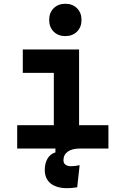

<svg xmlns="http://www.w3.org/2000/svg" viewBox="-20 -776 626 1003"><path d="M331.1 207Q274.9 207 244.4 182.1Q213.9 157.2 213.9 111.8Q213.9 76.7 228.3 52.5Q242.7 28.3 269.5 20V-14.6L395 -15.6L396.5 0Q356.4 0 334 16.1Q311.5 32.2 311.5 61.5Q311.5 76.7 322.3 84.5Q333 92.3 352.1 92.3Q370.6 92.3 396 86.9L383.3 202.6Q369.6 204.6 356 205.8Q342.3 207 331.1 207ZM261.2 0V-488.3H393.1V0ZM69.8 0V-122.1H271V0ZM383.3 0V-122.1H546.4V0ZM99.1 -395.5V-517.6H393.1V-395.5ZM321.3 -587.4Q283.7 -587.4 260.3 -610.8Q236.8 -634.3 236.8 -671.9Q236.8 -709.5 260.3 -732.9Q283.7 -756.3 321.3 -756.3Q358.9 -756.3 382.3 -732.9Q405.8 -709.5 405.8 -671.9Q405.8 -634.3 382.3 -610.8Q358.9 -587.4 321.3 -587.4Z"/></svg>

Font: Cascadia Code
Style: Regular
Weight: 400
Monospace: yes
Designer: Aaron Bell
Foundry: Saja Typeworks
Version: Version 2106.017